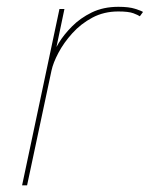

<svg xmlns="http://www.w3.org/2000/svg" viewBox="-20 -558 450 578"><path d="M46.5 0 159 -531H174L144 -388H135.5Q142 -404 157 -428.8Q172 -453.5 196.8 -478.5Q221.5 -503.5 256.2 -520.5Q291 -537.5 336.5 -537.5Q368 -537.5 386.8 -531.5Q405.5 -525.5 410.5 -522L401 -509Q396 -512.5 381.8 -518Q367.5 -523.5 336 -523.5Q293 -523.5 258.2 -505Q223.5 -486.5 197.8 -458Q172 -429.5 156 -399.2Q140 -369 135 -345.5L61.5 0Z"/></svg>

Font: Epilogue Thin
Style: Italic
Weight: 250
Italic angle: -12°
Designer: Tyler Finck
Foundry: Etcetera Type Co
Version: Version 2.112